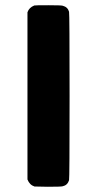

<svg xmlns="http://www.w3.org/2000/svg" viewBox="-20 -714 371 734"><path d="M85 -667Q91 -685 111 -693Q113 -694 165 -694Q215 -694 220 -692Q239 -687 244 -669Q246 -663 246 -347Q246 -31 244 -25Q238 -6 220 -2Q215 0 163 0L112 -1Q93 -7 85 -28Z"/></svg>

Font: MathJax_SansSerif
Style: Bold
Weight: 700
Version: Version 1.1